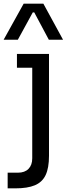

<svg xmlns="http://www.w3.org/2000/svg" viewBox="-44 -830 381 1054"><path d="M-2 204V118H54Q92 118 112.5 97Q133 76 133 39V-534H225V25Q225 92 206.5 131Q188 170 147.5 187Q107 204 40 204ZM49 -458V-534H225V-458ZM-24 -612 86 -810H194L302 -612H224L144 -762H136L54 -612Z"/></svg>

Font: SVN-Sora Variable
Style: Regular
Weight: 400
Designer: Jonathan Barnbrook, Julián Moncada
Foundry: Barnbrook Fonts
Version: Version 2.000 - Viet hoa boi STYLEno.1 Fonts